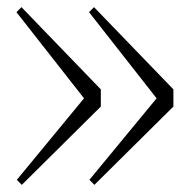

<svg xmlns="http://www.w3.org/2000/svg" viewBox="-20 -530 534 537"><path d="M418 -255 229 -496 243 -510 465 -280V-232L244 -13L230 -27ZM215 -255 26 -496 40 -510 262 -280V-232L41 -13L27 -27Z"/></svg>

Font: Moderustic Med
Style: Regular
Weight: 500
Designer: Tural Alisoy
Foundry: TAFT Foundry
Version: Version 2.110